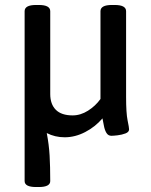

<svg xmlns="http://www.w3.org/2000/svg" viewBox="-20 -545 606 772"><path d="M125 207Q79 207 79 183V-500Q79 -525 125 -525H136Q182 -525 182 -500V-167Q182 -126 204.5 -103.5Q227 -81 272 -81Q304 -81 334 -100Q364 -119 384 -147V-500Q384 -525 430 -525H441Q487 -525 487 -500V-156Q487 -90 493 -61Q499 -32 499 -25Q499 -14 484.5 -8.5Q470 -3 453 -1Q436 1 428 1Q415 1 408 -10.5Q401 -22 398 -38.5Q395 -55 392 -69Q363 -35 322.5 -14Q282 7 240 7Q201 7 168 -10Q177 37 179.5 81Q182 125 182 183Q182 207 136 207Z"/></svg>

Font: Asap Medium
Style: Regular
Weight: 500
Designer: Pablo Cosgaya
Foundry: Omnibus-Type
Version: Version 3.001; ttfautohint (v1.8.3)